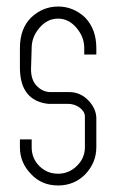

<svg xmlns="http://www.w3.org/2000/svg" viewBox="-20 -557 361 588"><path d="M238 -390V-410Q238 -444 214 -472Q190 -500 158 -500Q125 -500 101 -472Q77 -444 77 -410L75 -345Q75 -313 91.5 -295Q108 -277 131 -275H192Q227 -275 252 -248Q275 -223 275 -194V-106Q275 -59 241 -23Q207 11 158 11Q108 11 76 -23Q41 -58 41 -106V-130H77V-106Q77 -72 100.5 -48.5Q124 -25 158 -25Q191 -25 215.5 -49Q240 -73 240 -106V-139V-162V-181V-200Q240 -215 224.5 -227Q209 -239 187 -239H127Q43 -249 41 -346V-410Q41 -469 75 -503Q111 -537 158 -537Q205 -537 241 -503Q275 -467 275 -410V-390Z"/></svg>

Font: Aaram
Style: Regular
Weight: 400
Designer: Tharique Azeez
Foundry: Tharique Azeez
Version: Version 1.7